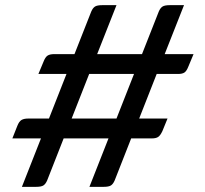

<svg xmlns="http://www.w3.org/2000/svg" viewBox="-20 -685 796 745"><path d="M731 -475 711 -427Q704 -409 695.5 -403.5Q687 -398 671 -398H588L520 -225H630L610 -176Q602 -159 593.5 -153.5Q585 -148 570 -148H489L425 15Q419 29 410.5 34.5Q402 40 382 40H327L401 -148H227L163 15Q157 29 148.5 34.5Q140 40 120 40H65L139 -148H28L47 -196Q54 -214 63.5 -219.5Q73 -225 89 -225H170L238 -398H129L149 -446Q156 -464 165 -469.5Q174 -475 190 -475H269L334 -640Q340 -654 348.5 -659.5Q357 -665 377 -665H432L357 -475H531L596 -640Q602 -654 610.5 -659.5Q619 -665 639 -665H694L619 -475ZM500 -398H326L258 -225H432Z"/></svg>

Font: Changa Medium
Style: Regular
Weight: 500
Designer: Eduardo Rodriguez Tunni
Foundry: Eduardo Rodriguez Tunni
Version: Version 2.002; ttfautohint (v1.5) -l 8 -r 50 -G 150 -x 14 -H